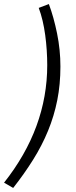

<svg xmlns="http://www.w3.org/2000/svg" viewBox="-64 -751 377 947"><path d="M177 -731Q201 -667 217.5 -586Q234 -505 234 -423Q234 -335 218.5 -257Q203 -179 173 -106Q143 -33 99.5 36.5Q56 106 1 176L-44 150Q169 -119 169 -430Q169 -465 166.5 -503Q164 -541 159 -578Q154 -615 146 -649Q138 -683 127 -712L177 -731Z"/></svg>

Font: mr_Source Sans Pro
Style: Italic
Weight: 400
Italic angle: -11°
Designer: Paul D. Hunt
Foundry: Adobe Systems Incorporated
Version: Version 1.036;July 10, 2024;FontCreator 11.5.0.2430 64-bit